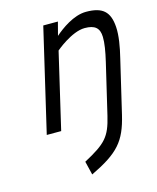

<svg xmlns="http://www.w3.org/2000/svg" viewBox="-112 -588 735 900"><g transform="rotate(-15 255.5 -138.0)"><path d="M221 -368C221 -368 302 -438 366 -438C416 -438 437 -419 438 -376C439 -347 432 -306 421 -259L363 -13C340 84 315 110 207 168L223 234C360 168 401 122 430 0L491 -259C503 -308 513 -363 510 -405C505 -480 472 -510 392 -510C331 -510 268 -463 236 -435L253 -500H182L65 0H135Z"/></g></svg>

Font: RazerF5
Style: Italic
Weight: 400
Foundry: Razer Inc.
Version: Version 2